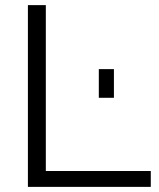

<svg xmlns="http://www.w3.org/2000/svg" viewBox="-20 -730 623 750"><path d="M89 0V-710H159V-62H569V0ZM366 -348V-460H425V-348Z"/></svg>

Font: Raleway-v4020
Style: Regular
Weight: 400
Designer: Matt McInerney, Pablo Impallari, Rodrigo Fuenzalida
Foundry: Matt McInerney, Pablo Impallari, Rodrigo Fuenzalida
Version: Version 4.020;PS 004.020;hotconv 1.0.88;makeotf.lib2.5.64775